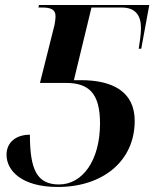

<svg xmlns="http://www.w3.org/2000/svg" viewBox="-20 -734 626 764"><path d="M210 10C389 10 516 -93 516 -253C516 -368 430 -415 302 -415H274L344 -704H464C519 -704 541 -673 541 -622C541 -599 536 -565 532 -540H542L574 -714H135L133 -704H149C180 -704 201 -697 201 -670C201 -662 200 -650 197 -635L139 -404H243C334 -404 378 -362 378 -243C378 -95 308 0 215 0C128 0 99 -57 99 -198C44 -198 6 -168 6 -118C6 -56 65 10 210 10Z"/></svg>

Font: Noto Serif Display SemiBold
Style: Italic
Weight: 600
Italic angle: -12°
Designer: Monotype Design Team
Foundry: Monotype Imaging Inc.
Version: Version 2.009